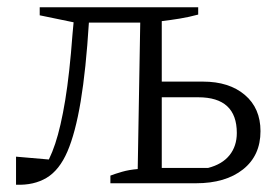

<svg xmlns="http://www.w3.org/2000/svg" viewBox="-20 -503 756 527"><path d="M283 0V-21Q296 -26 315 -31.5Q334 -37 358 -39L365 -445L284 -460V-483H524V-463Q498 -456 473.5 -452Q449 -448 424 -445V-42H551Q590 -52 610 -77Q630 -102 630 -138Q630 -236 524 -236H395V-279H537Q609 -279 652 -242.5Q695 -206 695 -143Q695 -76 647 -38Q599 0 518 0ZM24 4V-73L128 -64L95 -33Q116 -62 131.5 -108.5Q147 -155 159 -228Q171 -301 179 -409L185 -474L210 -436L89 -461V-483H394V-441H224Q216 -312 201.5 -225Q187 -138 165 -87Q143 -36 108 -15Q73 6 24 4Z"/></svg>

Font: Piazzolla 24pt Light
Style: Regular
Weight: 300
Designer: Juan Pablo del Peral
Foundry: Huerta Tipografica
Version: Version 2.005